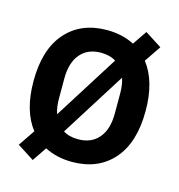

<svg xmlns="http://www.w3.org/2000/svg" viewBox="-117 -857 948 1016"><g transform="rotate(15 357.0 -349.0)"><path d="M154 56 62 -3 123 -93Q50 -186 50 -349Q50 -523 132.5 -616.5Q215 -710 357 -710Q441 -710 507 -676L560 -754L652 -695L591 -605Q664 -512 664 -349Q664 -175 581.5 -81.5Q499 12 357 12Q273 12 207 -22ZM216 -211 439 -565Q406 -586 357 -586Q285 -586 244.5 -538.5Q204 -491 204 -404V-294Q204 -247 216 -211ZM357 -112Q429 -112 469.5 -159.5Q510 -207 510 -294V-404Q510 -451 498 -487L275 -133Q308 -112 357 -112Z"/></g></svg>

Font: Anuphan
Style: Bold
Weight: 700
Designer: Mike Abbink, Paul van der Laan, Pieter van Rosmalen, Mint Tantisuwanna
Foundry: Bold Monday; Cadson Demak
Version: Version 3.002;hotconv 1.0.109;makeotfexe 2.5.65596